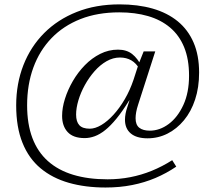

<svg xmlns="http://www.w3.org/2000/svg" viewBox="-20 -735 982 878"><path d="M655 -102.5Q604.5 -102.5 578 -124.8Q551.5 -147 551.5 -187.5Q551.5 -200.5 554.2 -215.2Q557 -230 562.5 -246L572 -275.5H570.5Q540 -226 512.8 -192.8Q485.5 -159.5 461 -140Q436.5 -120.5 413.2 -112Q390 -103.5 367 -103.5Q315 -103.5 289.5 -131Q264 -158.5 264 -205Q264 -242 277 -283.2Q290 -324.5 313.2 -364.5Q336.5 -404.5 368.2 -437Q400 -469.5 438.5 -488.8Q477 -508 519.5 -508Q559 -508 584.5 -487.8Q610 -467.5 627 -432L619 -418Q603 -446 580.5 -459Q558 -472 528.5 -472Q497 -472 467.2 -455Q437.5 -438 412.2 -409.2Q387 -380.5 368 -346Q349 -311.5 338.5 -276.2Q328 -241 328 -211Q328 -178.5 342.8 -162.5Q357.5 -146.5 390.5 -146.5Q415 -146.5 443.2 -163.2Q471.5 -180 499.2 -210.5Q527 -241 550.8 -281.8Q574.5 -322.5 590.5 -370L613.5 -441L637 -500H690L612 -257.5Q605.5 -238 602.8 -222.5Q600 -207 600 -194.5Q600 -164 617 -150.8Q634 -137.5 665 -137.5Q710.5 -137.5 751.5 -168Q792.5 -198.5 818.5 -255Q844.5 -311.5 844.5 -389Q844.5 -464.5 822 -519.2Q799.5 -574 757.5 -609.2Q715.5 -644.5 656.8 -661.5Q598 -678.5 525.5 -678.5Q426 -678.5 348 -647.8Q270 -617 215.5 -560.5Q161 -504 132.5 -426Q104 -348 104 -253.5Q104 -168 128 -104.2Q152 -40.5 199 1.5Q246 43.5 314.5 64.2Q383 85 472 85Q525.5 85 575.8 75.2Q626 65.5 674 46Q722 26.5 767.5 -2.5L786 27Q741 57.5 691 78.8Q641 100 584.2 111.2Q527.5 122.5 462.5 122.5Q370 122.5 294.8 101Q219.5 79.5 165.5 34.5Q111.5 -10.5 82.8 -82Q54 -153.5 54 -253Q54 -352.5 87 -437Q120 -521.5 182 -583.8Q244 -646 331.2 -680.5Q418.5 -715 526.5 -715Q610.5 -715 677.8 -695.8Q745 -676.5 792.5 -637.8Q840 -599 865.2 -540.5Q890.5 -482 890.5 -403Q890.5 -335 872.2 -279.8Q854 -224.5 821.2 -185Q788.5 -145.5 746 -124Q703.5 -102.5 655 -102.5Z"/></svg>

Font: Newsreader 9pt Light
Style: Regular
Weight: 300
Designer: Hugues Gentile
Foundry: Production Type
Version: Version 1.003